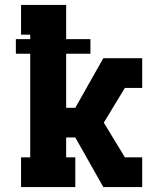

<svg xmlns="http://www.w3.org/2000/svg" viewBox="-20 -755 640 775"><path d="M65 0V-120H102V-538H44V-597H102V-615H65V-735H247V-597H345V-538H247V-320H284L397 -520H554V-400H484L399 -260L484 -120H554V0H397L284 -200H247V-120H284V0Z"/></svg>

Font: Iosevka Etoile Heavy
Style: Regular
Weight: 900
Designer: Belleve Invis
Foundry: Belleve Invis
Version: Version 22.1.2; ttfautohint (v1.8.4)